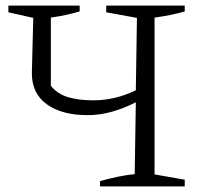

<svg xmlns="http://www.w3.org/2000/svg" viewBox="-20 -667 725 687"><path d="M338 0V-19Q370 -28 401 -34.5Q432 -41 462 -44L466 -301Q425 -280 381.5 -267.5Q338 -255 293 -255Q202 -255 148 -293.5Q94 -332 94 -405L99 -603L10 -623V-647H265V-626Q217 -612 162 -604V-360Q185 -331 223 -319.5Q261 -308 314 -308Q392 -308 466 -344L470 -603L360 -623V-647H641V-626Q616 -619 589.5 -613.5Q563 -608 533 -604V-43L641 -24V0Z"/></svg>

Font: Piazzolla SC Light
Style: Regular
Weight: 300
Designer: Juan Pablo del Peral
Foundry: Huerta Tipografica
Version: Version 1.330